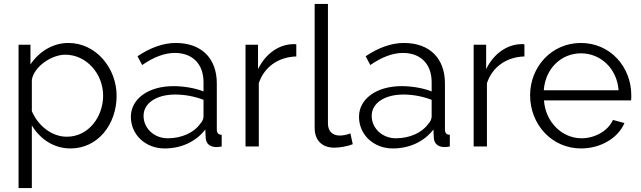

<svg xmlns="http://www.w3.org/2000/svg" viewBox="-20 -750 3282 983"><path d="M341 10C481 10 577 -113 577 -260C577 -400 473 -530 330 -530C250 -530 179 -485 136 -420V-521H75V213H143V-108C184 -40 253 10 341 10ZM322 -50C245 -50 175 -106 143 -181V-341C154 -410 245 -470 314 -470C423 -470 508 -372 508 -260C508 -154 435 -50 322 -50Z M823 10C907 10 983 -24 1031 -87L1033 -46C1034 -15 1054 3 1089 3C1095 3 1104 2 1115 0V-60C1098 -60 1090 -69 1090 -88V-323C1090 -452 1011 -530 880 -530C817 -530 751 -507 684 -462L708 -417C765 -457 822 -479 875 -479C967 -479 1022 -421 1022 -329V-282C979 -299 921 -309 868 -309C740 -309 650 -244 650 -152C650 -61 724 10 823 10ZM839 -42C769 -42 715 -93 715 -157C715 -222 781 -266 877 -266C928 -266 977 -256 1022 -239V-154C1022 -142 1016 -127 1004 -115C973 -71 910 -42 839 -42Z M1497 -523C1494 -524 1489 -524 1484 -524C1409 -524 1340 -476 1301 -396V-521H1237V0H1305V-324C1333 -408 1405 -458 1497 -461Z M1591 -95C1591 -31 1629 6 1692 6C1719 6 1761 -1 1786 -12L1774 -67C1757 -60 1735 -56 1720 -56C1681 -56 1659 -79 1659 -118V-730H1591Z M1991 10C2075 10 2151 -24 2199 -87L2201 -46C2202 -15 2222 3 2257 3C2263 3 2272 2 2283 0V-60C2266 -60 2258 -69 2258 -88V-323C2258 -452 2179 -530 2048 -530C1985 -530 1919 -507 1852 -462L1876 -417C1933 -457 1990 -479 2043 -479C2135 -479 2190 -421 2190 -329V-282C2147 -299 2089 -309 2036 -309C1908 -309 1818 -244 1818 -152C1818 -61 1892 10 1991 10ZM2007 -42C1937 -42 1883 -93 1883 -157C1883 -222 1949 -266 2045 -266C2096 -266 2145 -256 2190 -239V-154C2190 -142 2184 -127 2172 -115C2141 -71 2078 -42 2007 -42Z M2665 -523C2662 -524 2657 -524 2652 -524C2577 -524 2508 -476 2469 -396V-521H2405V0H2473V-324C2501 -408 2573 -458 2665 -461Z M2955 10C3056 10 3145 -44 3177 -120L3118 -136C3094 -80 3025 -42 2958 -42C2858 -42 2773 -124 2765 -236H3211C3212 -240 3212 -252 3212 -263C3212 -406 3106 -530 2954 -530C2804 -530 2694 -408 2694 -262C2694 -114 2804 10 2955 10ZM2764 -288C2772 -398 2852 -477 2955 -477C3055 -477 3139 -399 3147 -288Z"/></svg>

Font: Raleway Reg
Style: Regular
Weight: 400
Designer: Matt McInerney, Pablo Impallari, Rodrigo Fuenzalida
Foundry: Matt McInerney, Pablo Impallari, Rodrigo Fuenzalida
Version: Version 3.00 July 28, 2015